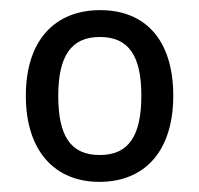

<svg xmlns="http://www.w3.org/2000/svg" viewBox="-20 -742 393 379"><path d="M322 -553C322 -664 266 -722 178 -722C87 -722 31 -661 31 -553C31 -443 89 -383 176 -383C267 -383 322 -445 322 -553ZM95 -553C95 -632 121 -669 177 -669C234 -669 259 -632 259 -553C259 -474 234 -436 177 -436C119 -436 95 -474 95 -553Z"/></svg>

Font: Noto Sans Myanmar UI SemiCondensed
Style: Regular
Weight: 400
Width: 4
Designer: Monotype Design Team
Foundry: Monotype Imaging Inc.
Version: Version 2.103